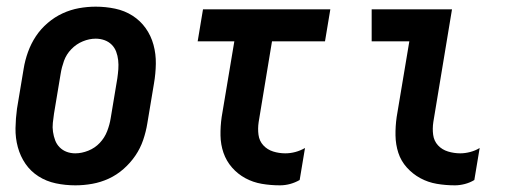

<svg xmlns="http://www.w3.org/2000/svg" viewBox="-20 -548 1540 576"><path d="M206 8Q176 8 147.5 2Q119 -4 95.5 -19Q72 -34 56.5 -56.5Q41 -79 33.5 -106.5Q26 -134 26.5 -163.5Q27 -193 31 -222L51 -342Q55 -367 64 -392Q73 -417 87.5 -439Q102 -461 123 -479Q144 -497 168 -508Q192 -519 217 -523.5Q242 -528 267 -528Q297 -528 325.5 -522Q354 -516 377.5 -501Q401 -486 417 -463.5Q433 -441 440.5 -413.5Q448 -386 447.5 -356.5Q447 -327 442 -298L422 -178Q418 -153 409.5 -128Q401 -103 386 -81Q371 -59 350.5 -41Q330 -23 306 -12Q282 -1 256.5 3.5Q231 8 206 8ZM206 -88Q225 -88 245 -96Q265 -104 279.5 -119.5Q294 -135 301.5 -154.5Q309 -174 312 -193L332 -313Q334 -327 335 -340.5Q336 -354 334.5 -367.5Q333 -381 328.5 -393Q324 -405 315 -414Q306 -423 293.5 -427.5Q281 -432 267 -432Q248 -432 228.5 -424Q209 -416 194 -400.5Q179 -385 172 -365.5Q165 -346 162 -327L142 -207Q140 -193 138.5 -179.5Q137 -166 139 -152.5Q141 -139 145.5 -127Q150 -115 159 -106Q168 -97 180 -92.5Q192 -88 206 -88Z M820 8Q792 8 765.5 3.5Q739 -1 716 -13.5Q693 -26 676 -45.5Q659 -65 650.5 -89.5Q642 -114 641.5 -141.5Q641 -169 645 -197L683 -424H573L589 -520H971L955 -424H796L756 -182Q753 -162 755.5 -143.5Q758 -125 770 -112Q782 -99 799.5 -93.5Q817 -88 836 -88Q851 -88 866 -92Q881 -96 895 -104L879 -8Q865 0 850 4Q835 8 820 8Z M1345 8Q1317 8 1290.5 3.5Q1264 -1 1241 -13.5Q1218 -26 1200.5 -45.5Q1183 -65 1175 -89.5Q1167 -114 1166.5 -141.5Q1166 -169 1170 -197L1208 -424H1095V-520H1336L1280 -182Q1277 -162 1279.5 -143.5Q1282 -125 1294 -112Q1306 -99 1324 -93.5Q1342 -88 1361 -88Q1375 -88 1390.5 -92Q1406 -96 1419 -104L1403 -8Q1390 0 1374.5 4Q1359 8 1345 8Z"/></svg>

Font: Iosevka Term Curly Oblique
Style: Bold
Weight: 700
Italic angle: -9°
Designer: Belleve Invis
Foundry: Belleve Invis
Version: Version 32.3.0